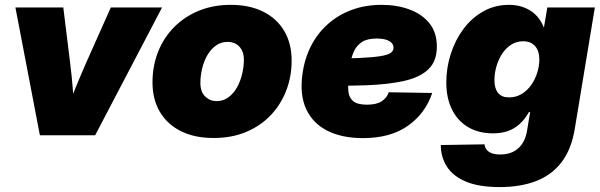

<svg xmlns="http://www.w3.org/2000/svg" viewBox="-20 -553 2453 785"><path d="M143.1 0 43 -522.5H238.8L266.6 -296.9Q273.4 -243.7 277.6 -189.7Q281.7 -135.7 285.6 -80.1H242.7Q265.1 -135.7 287.1 -189.7Q309.1 -243.7 332.5 -296.9L433.1 -522.5H642.6L369.1 0Z M853 11.2Q775.9 11.2 720 -16.6Q664.1 -44.4 633.8 -95.5Q603.5 -146.5 603.5 -216.3Q603.5 -284.2 626.7 -342Q649.9 -399.9 692.4 -442.6Q734.9 -485.4 793.5 -509.3Q852.1 -533.2 923.3 -533.2Q1000.5 -533.2 1056.4 -505.1Q1112.3 -477.1 1142.3 -426Q1172.4 -375 1172.4 -305.2Q1172.4 -240.7 1150.6 -183.6Q1128.9 -126.5 1087.4 -82.5Q1045.9 -38.6 986.8 -13.7Q927.7 11.2 853 11.2ZM865.2 -139.6Q893.6 -139.6 914.8 -155.8Q936 -171.9 949.7 -197Q963.4 -222.2 970.2 -251.5Q977.1 -280.8 977.1 -308.1Q977.1 -333 968 -349.4Q959 -365.7 944.1 -373.8Q929.2 -381.8 911.1 -381.8Q882.8 -381.8 861.6 -366Q840.3 -350.1 826.4 -325Q812.5 -299.8 805.9 -270.5Q799.3 -241.2 799.3 -214.4Q799.3 -176.8 819.1 -158.2Q838.9 -139.6 865.2 -139.6Z M1464.4 11.7Q1378.9 11.7 1319.3 -18.1Q1259.8 -47.9 1232.4 -105.7Q1205.1 -163.6 1216.3 -248Q1224.6 -312 1251.2 -364.3Q1277.8 -416.5 1320.3 -454.3Q1362.8 -492.2 1418.5 -512.7Q1474.1 -533.2 1540.5 -533.2Q1602.5 -533.2 1653.8 -514.4Q1705.1 -495.6 1735.6 -458Q1766.1 -420.4 1766.1 -362.3Q1766.1 -302.7 1731.2 -269.5Q1696.3 -236.3 1631.1 -221.9Q1565.9 -207.5 1474.9 -204.3Q1383.8 -201.2 1271 -201.2L1289.1 -313Q1385.7 -313 1445.1 -315.7Q1504.4 -318.4 1535.6 -323.5Q1566.9 -328.6 1577.9 -337.2Q1588.9 -345.7 1588.9 -357.4Q1588.9 -375.5 1571 -385.5Q1553.2 -395.5 1520 -395.5Q1481 -395.5 1459.2 -380.9Q1437.5 -366.2 1427 -343Q1416.5 -319.8 1412.8 -293Q1409.2 -266.1 1405.8 -241.7Q1401.9 -206.5 1404.3 -180.2Q1406.7 -153.8 1424.1 -139.4Q1441.4 -125 1480.5 -125Q1519 -125 1540.5 -138.9Q1562 -152.8 1569.3 -175.8L1747.1 -172.9Q1719.7 -89.8 1648.2 -39.1Q1576.7 11.7 1464.4 11.7Z M2023.4 211.9Q1937.5 211.9 1884.3 189.2Q1831.1 166.5 1806.6 127.4Q1782.2 88.4 1782.2 40L1960.9 37.1Q1962.4 49.8 1969.7 59.1Q1977.1 68.4 1990.7 73.5Q2004.4 78.6 2024.9 78.6Q2071.3 78.6 2099.4 53Q2127.4 27.3 2134.8 -18.6L2147.5 -94.7H2142.6Q2126 -65.4 2104.5 -45.9Q2083 -26.4 2056.4 -17.1Q2029.8 -7.8 1995.6 -7.8Q1937 -7.8 1894 -33.2Q1851.1 -58.6 1827.9 -105.5Q1804.7 -152.3 1804.7 -215.8Q1804.7 -275.4 1822.8 -332Q1840.8 -388.7 1874.5 -434.1Q1908.2 -479.5 1955.6 -506.3Q2002.9 -533.2 2061 -533.2Q2088.9 -533.2 2111.8 -526.1Q2134.8 -519 2152.6 -506.8Q2170.4 -494.6 2182.9 -477.8Q2195.3 -460.9 2203.1 -441.9H2204.1L2217.8 -522.5H2412.1L2330.1 -26.9Q2316.4 57.1 2276.1 109.9Q2235.8 162.6 2171.9 187.3Q2107.9 211.9 2023.4 211.9ZM2061 -154.8Q2089.8 -154.8 2112.8 -168.7Q2135.7 -182.6 2151.9 -205.6Q2168 -228.5 2176.5 -255.9Q2185.1 -283.2 2185.1 -309.6Q2185.1 -345.2 2167.5 -364.7Q2149.9 -384.3 2119.6 -384.3Q2090.8 -384.3 2068.8 -369.6Q2046.9 -355 2031.7 -331.1Q2016.6 -307.1 2009 -279.3Q2001.5 -251.5 2001.5 -225.1Q2001.5 -191.4 2016.4 -173.1Q2031.2 -154.8 2061 -154.8Z"/></svg>

Font: Inter 28pt Black
Style: Italic
Weight: 900
Italic angle: -9.3988°
Designer: Rasmus Andersson
Foundry: rsms
Version: Version 4.001;git-66647c0bb